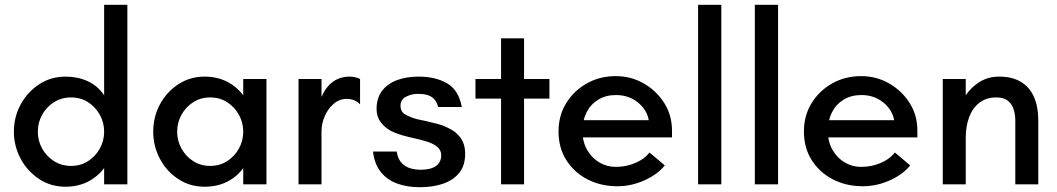

<svg xmlns="http://www.w3.org/2000/svg" viewBox="-20 -770 4414 802"><path d="M254 10Q192 10 143 -22.5Q94 -55 66 -107.5Q38 -160 38 -220Q38 -281 66 -333Q94 -385 143 -417.5Q192 -450 254 -450Q304 -450 346 -431Q388 -412 415 -372V-750H512V0H415V-68Q397 -44 372 -26Q347 -8 317 1Q287 10 254 10ZM277 -77Q317 -77 348 -97Q379 -117 397 -149.5Q415 -182 415 -220Q415 -258 397 -290.5Q379 -323 348 -343Q317 -363 277 -363Q237 -363 205.5 -343Q174 -323 156 -290.5Q138 -258 138 -220Q138 -182 156 -149.5Q174 -117 205.5 -97Q237 -77 277 -77Z M835 10Q773 10 724 -22.5Q675 -55 647.5 -107.5Q620 -160 620 -220Q620 -281 647.5 -333Q675 -385 724 -417.5Q773 -450 835 -450Q885 -450 926 -430Q967 -410 996 -372V-440H1093V0H996V-68Q979 -44 954 -26Q929 -8 899 1Q869 10 835 10ZM858 -77Q898 -77 929 -97Q960 -117 978 -149.5Q996 -182 996 -220Q996 -258 978 -290.5Q960 -323 929 -343Q898 -363 858 -363Q818 -363 787 -343Q756 -323 738 -290.5Q720 -258 720 -220Q720 -182 738 -149.5Q756 -117 787 -97Q818 -77 858 -77Z M1227 0V-440H1323V-365Q1336 -395 1353.5 -413.5Q1371 -432 1393 -441Q1415 -450 1440 -450Q1451 -450 1463 -447.5Q1475 -445 1484 -440V-334Q1473 -346 1458.5 -351.5Q1444 -357 1429 -357Q1398 -357 1374 -336.5Q1350 -316 1336.5 -285Q1323 -254 1323 -220V0Z M1734 12Q1679 12 1637 -4Q1595 -20 1569.5 -53Q1544 -86 1538 -137H1637Q1642 -106 1657.5 -89.5Q1673 -73 1694 -67Q1715 -61 1738 -61Q1779 -61 1801 -76.5Q1823 -92 1823 -122Q1823 -143 1805.5 -157.5Q1788 -172 1755 -181Q1736 -187 1710 -192.5Q1684 -198 1658.5 -205.5Q1633 -213 1613 -223Q1586 -238 1569.5 -260.5Q1553 -283 1553 -315Q1553 -360 1575.5 -390Q1598 -420 1637.5 -435Q1677 -450 1729 -450Q1799 -450 1847.5 -422Q1896 -394 1909 -323H1810Q1805 -344 1793 -356.5Q1781 -369 1764 -373.5Q1747 -378 1726 -378Q1699 -378 1676 -366Q1653 -354 1653 -328Q1653 -302 1675 -290.5Q1697 -279 1723 -272Q1738 -269 1760.5 -264Q1783 -259 1807.5 -252.5Q1832 -246 1851 -236Q1885 -221 1904 -194Q1923 -167 1923 -128Q1923 -78 1898 -47.5Q1873 -17 1830.5 -2.5Q1788 12 1734 12Z M2073 0V-358H1966V-440H2073V-610H2169V-440H2275V-358H2169V0Z M2560 8Q2490 8 2434.5 -20.5Q2379 -49 2346 -100.5Q2313 -152 2313 -221Q2313 -287 2345 -339Q2377 -391 2431 -421.5Q2485 -452 2552 -452Q2616 -452 2669 -421.5Q2722 -391 2754.5 -340Q2787 -289 2787 -224V-196H2386V-268H2690Q2682 -312 2644 -342.5Q2606 -373 2553 -373Q2510 -373 2478.5 -353.5Q2447 -334 2430 -300.5Q2413 -267 2413 -224Q2413 -178 2432.5 -144Q2452 -110 2483.5 -91.5Q2515 -73 2551 -73Q2582 -73 2608.5 -80.5Q2635 -88 2656.5 -101Q2678 -114 2693 -133L2757 -79Q2736 -53 2704 -33.5Q2672 -14 2635 -3Q2598 8 2560 8Z M2896 0V-750H2993V0Z M3133 0V-750H3230V0Z M3585 8Q3515 8 3459.5 -20.5Q3404 -49 3371 -100.5Q3338 -152 3338 -221Q3338 -287 3370 -339Q3402 -391 3456 -421.5Q3510 -452 3577 -452Q3641 -452 3694 -421.5Q3747 -391 3779.5 -340Q3812 -289 3812 -224V-196H3411V-268H3715Q3707 -312 3669 -342.5Q3631 -373 3578 -373Q3535 -373 3503.5 -353.5Q3472 -334 3455 -300.5Q3438 -267 3438 -224Q3438 -178 3457.5 -144Q3477 -110 3508.5 -91.5Q3540 -73 3576 -73Q3607 -73 3633.5 -80.5Q3660 -88 3681.5 -101Q3703 -114 3718 -133L3782 -79Q3761 -53 3729 -33.5Q3697 -14 3660 -3Q3623 8 3585 8Z M3918 0V-440H4014V-372Q4036 -405 4071.5 -427.5Q4107 -450 4154 -450Q4208 -450 4244.5 -428Q4281 -406 4299 -365Q4317 -324 4317 -267V0H4221V-267Q4221 -293 4213.5 -315Q4206 -337 4189 -350Q4172 -363 4142 -363Q4099 -363 4070.5 -340.5Q4042 -318 4028 -280Q4014 -242 4014 -196V0Z"/></svg>

Font: Teachers Medium
Style: Regular
Weight: 500
Designer: Alfredo Marco Pradil, Chank Diesel
Version: Version 1.001